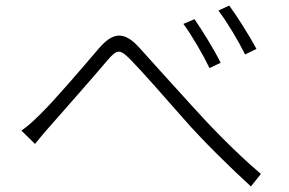

<svg xmlns="http://www.w3.org/2000/svg" viewBox="-20 -722 1040 691"><path d="M680 -653 640 -636C671 -594 712 -523 734 -477L774 -496C751 -544 703 -620 680 -653ZM805 -702 766 -684C798 -642 839 -573 862 -526L903 -546C878 -593 829 -670 805 -702ZM57 -252 106 -204C120 -221 141 -247 161 -269C208 -323 313 -441 365 -503C402 -547 412 -546 452 -505C499 -457 566 -379 638 -298C708 -217 812 -116 883 -51L919 -96C822 -178 722 -284 670 -342C603 -415 529 -498 480 -552C426 -611 386 -606 336 -548C277 -479 174 -358 123 -309C99 -285 79 -267 57 -252Z"/></svg>

Font: Noto Sans CJK Light
Style: Regular
Weight: 300
Designer: Ryoko NISHIZUKA (kana & ideographs); Paul D. Hunt (Latin, Greek & Cyrillic); Wenlong ZHANG (bopomofo); Sandoll Communica
Foundry: Adobe Systems Incorporated
Version: Version 1.000;PS 1;hotconv 1.0.78;makeotf.lib2.5.61930